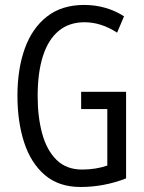

<svg xmlns="http://www.w3.org/2000/svg" viewBox="-20 -744 582 774"><path d="M307.1 -374H488.3V-24.9Q444.8 -7.8 398.4 1Q352.1 9.8 304.7 9.8Q217.3 9.8 160.9 -38.3Q104.5 -86.4 77.4 -169.7Q50.3 -252.9 50.3 -358.4Q50.3 -465.3 79.8 -547.9Q109.4 -630.4 169.2 -677.2Q229 -724.1 319.3 -724.1Q363.3 -724.1 403.8 -712.6Q444.3 -701.2 480 -678.2L452.1 -612.3Q418.9 -633.8 386.5 -644Q354 -654.3 320.8 -654.3Q258.8 -654.3 216.8 -619.6Q174.8 -585 153.3 -518.6Q131.8 -452.1 131.8 -356.4Q131.8 -272.5 150.1 -205.3Q168.5 -138.2 208 -99.4Q247.6 -60.5 311 -60.5Q339.4 -60.5 365 -64.7Q390.6 -68.8 412.6 -76.7V-304.2H307.1Z"/></svg>

Font: Open Sans Condensed
Style: Regular
Weight: 400
Width: 3
Designer: Monotype Design Team
Foundry: Monotype Imaging Inc.
Version: Version 3.000